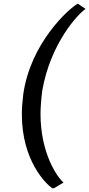

<svg xmlns="http://www.w3.org/2000/svg" viewBox="-20 -870 486 1046"><path d="M99.1 -246.6C99.1 3.9 229 131.3 265.1 155.8H273.4L326.2 124.5C291.5 95.2 200.7 -34.7 200.7 -250C200.7 -286.1 205.1 -336.9 210.4 -377.4C255.4 -634.3 405.3 -794.9 446.3 -821.3L403.8 -850.1C356 -824.2 144.5 -635.3 106.4 -353.5C101.6 -315.9 99.1 -280.3 99.1 -246.6Z"/></svg>

Font: Merriweather
Style: Italic
Weight: 400
Italic angle: -7.5°
Designer: Eben Sorkin
Foundry: Eben Sorkin
Version: Version 1.001